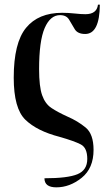

<svg xmlns="http://www.w3.org/2000/svg" viewBox="-20 -602 459 825"><path d="M222 203Q280 203 331 162Q382 121 382 42Q382 -26 348 -54Q314 -82 270 -101Q228 -120 201 -138Q174 -156 161 -193Q148 -230 148 -305Q148 -426 172 -481.5Q196 -537 238 -537Q266 -537 277.5 -516.5Q289 -496 301.5 -476Q314 -456 346 -456Q408 -456 409 -582H401Q396 -541 347 -541Q328 -541 301 -544Q274 -547 247 -547Q145 -547 92 -482.5Q39 -418 39 -268Q39 -136 89 -87.5Q139 -39 236 -14Q299 4 327 18.5Q355 33 355 81Q355 129 313 146.5Q271 164 171 164Q171 203 222 203Z"/></svg>

Font: Noto Serif Display Condensed Semi
Style: Regular
Weight: 600
Width: 3
Designer: Monotype Design Team
Foundry: Monotype Imaging Inc.
Version: Version 1.900